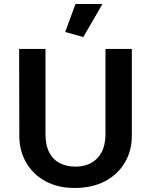

<svg xmlns="http://www.w3.org/2000/svg" viewBox="-20 -923 750 954"><path d="M206 -680H75L76 -247Q76 -174 110 -115Q144 -56 207 -22Q270 12 355 11Q441 10 503.5 -23.5Q566 -57 600.5 -115.5Q635 -174 635 -247V-680H504V-257Q504 -203 485 -167Q466 -131 432.5 -113Q399 -95 355 -95Q312 -95 278 -112Q244 -129 225 -165Q206 -201 206 -257ZM394 -739 489 -903H355L304 -764Z"/></svg>

Font: Catamaran
Style: Bold
Weight: 700
Designer: Pria Ravichandran
Version: Version 2.000